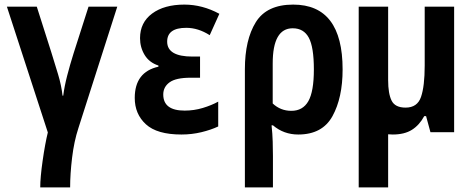

<svg xmlns="http://www.w3.org/2000/svg" viewBox="-20 -575 2040 835"><path d="M285 240Q285 182 293.5 111Q302 40 321 -18L490 -546H365L300 -343Q284 -292 272 -245.5Q260 -199 255 -159H252Q247 -204 232.5 -252Q218 -300 203 -348L140 -546H10L188 1Q176 50 165.5 123.5Q155 197 155 240Z M929 -25V-133Q900 -117 862 -105.5Q824 -94 783 -94Q690 -94 690 -164Q690 -197 717.5 -217Q745 -237 809 -237H850V-329H817Q707 -329 707 -394Q707 -454 790 -454Q842 -454 892 -422L934 -515Q860 -555 782 -555Q694 -555 641.5 -516Q589 -477 589 -409Q589 -369 609 -336Q629 -303 669 -290V-285Q566 -262 566 -149Q566 -79 614.5 -34.5Q663 10 769 10Q814 10 855.5 0Q897 -10 929 -25Z M1166 -125V-299Q1166 -452 1253 -452Q1301 -452 1323 -411Q1345 -370 1345 -273Q1345 -177 1321 -135Q1297 -93 1247 -93Q1200 -93 1166 -125ZM1167 240V103Q1167 75 1166 41Q1165 7 1161 -30H1167Q1214 10 1277 10Q1382 10 1426 -70Q1470 -150 1470 -273Q1470 -555 1255 -555Q1140 -555 1092.5 -478.5Q1045 -402 1045 -274V240Z M1688 10Q1739 10 1771.5 -10.5Q1804 -31 1825 -70H1833L1852 0H1955V-546H1827V-290Q1827 -200 1811 -153.5Q1795 -107 1744 -107Q1698 -107 1683 -137.5Q1668 -168 1668 -226V-546H1540V240H1668V9Q1678 10 1688 10Z"/></svg>

Font: Noto Sans Mono UI Condensed
Style: Bold
Weight: 700
Width: 3
Designer: Monotype Design team
Foundry: Monotype Imaging Inc.
Version: 1.000